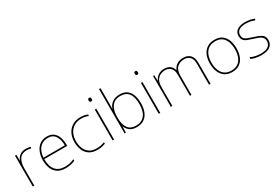

<svg xmlns="http://www.w3.org/2000/svg" viewBox="65 -1798 4119 2846"><g transform="rotate(-30 2124.5 -375.0)"><path d="M278 -536Q302 -536 321.5 -533Q341 -530 359 -525L353 -501Q334 -506 317.5 -508.5Q301 -511 278 -511Q195 -511 156 -453Q117 -395 117 -297V0H91V-528H115L117 -427H119Q133 -473 173.5 -504.5Q214 -536 278 -536Z M642 -538Q710 -538 752 -505Q794 -472 814 -416.5Q834 -361 834 -291V-266H441Q440 -145 494 -80Q548 -15 651 -15Q699 -15 733.5 -22Q768 -29 814 -50V-23Q776 -6 737.5 2Q699 10 651 10Q568 10 515.5 -25Q463 -60 438.5 -121Q414 -182 414 -259Q414 -334 439 -397.5Q464 -461 514.5 -499.5Q565 -538 642 -538ZM642 -513Q558 -513 504.5 -456.5Q451 -400 442 -291H807Q808 -390 767 -451.5Q726 -513 642 -513Z M1197 10Q1113 10 1059 -25.5Q1005 -61 979.5 -122.5Q954 -184 954 -261Q954 -342 985.5 -404.5Q1017 -467 1075 -502.5Q1133 -538 1214 -538Q1250 -538 1279.5 -532Q1309 -526 1337 -514L1332 -489Q1302 -503 1272.5 -508Q1243 -513 1214 -513Q1142 -513 1090 -481Q1038 -449 1009.5 -392Q981 -335 981 -261Q981 -193 1003.5 -137Q1026 -81 1073.5 -48Q1121 -15 1197 -15Q1233 -15 1268.5 -22Q1304 -29 1333 -41V-16Q1308 -6 1273 2Q1238 10 1197 10Z M1470 -721Q1488 -721 1492.5 -711.5Q1497 -702 1497 -690Q1497 -677 1492.5 -668Q1488 -659 1470 -659Q1455 -659 1450 -668Q1445 -677 1445 -690Q1445 -702 1450 -711.5Q1455 -721 1470 -721ZM1483 -528V0H1457V-528Z M1689 -525Q1689 -501 1688.5 -466Q1688 -431 1687 -406H1689Q1706 -464 1757.5 -501.5Q1809 -539 1885 -539Q1990 -539 2044 -469.5Q2098 -400 2098 -266Q2098 -190 2074.5 -127.5Q2051 -65 2000.5 -27.5Q1950 10 1869 10Q1798 10 1753.5 -22.5Q1709 -55 1691 -104H1689L1685 0H1663V-760H1689ZM1885 -514Q1785 -514 1737 -447Q1689 -380 1689 -263V-253Q1689 -137 1733.5 -76Q1778 -15 1869 -15Q1968 -15 2019.5 -80.5Q2071 -146 2071 -266Q2071 -514 1885 -514Z M2260 -721Q2278 -721 2282.5 -711.5Q2287 -702 2287 -690Q2287 -677 2282.5 -668Q2278 -659 2260 -659Q2245 -659 2240 -668Q2235 -677 2235 -690Q2235 -702 2240 -711.5Q2245 -721 2260 -721ZM2273 -528V0H2247V-528Z M2978 -538Q3046 -538 3090 -495Q3134 -452 3134 -361V0H3108V-360Q3108 -440 3070.5 -476.5Q3033 -513 2978 -513Q2903 -513 2855 -469.5Q2807 -426 2807 -325V0H2781V-360Q2781 -440 2743.5 -476.5Q2706 -513 2651 -513Q2605 -513 2566 -494Q2527 -475 2503.5 -433.5Q2480 -392 2480 -325V0H2454V-528H2475L2479 -432H2481Q2492 -457 2512 -481Q2532 -505 2566 -521.5Q2600 -538 2651 -538Q2706 -538 2745 -510Q2784 -482 2797 -429H2799Q2818 -478 2862.5 -508Q2907 -538 2978 -538Z M3731 -264Q3731 -187 3706.5 -124.5Q3682 -62 3631.5 -26Q3581 10 3502 10Q3426 10 3375.5 -26Q3325 -62 3300 -124Q3275 -186 3275 -264Q3275 -390 3336.5 -464Q3398 -538 3508 -538Q3588 -538 3637 -501.5Q3686 -465 3708.5 -403Q3731 -341 3731 -264ZM3302 -264Q3302 -191 3324 -134.5Q3346 -78 3390.5 -46.5Q3435 -15 3502 -15Q3572 -15 3616.5 -47Q3661 -79 3682.5 -135.5Q3704 -192 3704 -264Q3704 -333 3684.5 -389.5Q3665 -446 3622 -479.5Q3579 -513 3508 -513Q3409 -513 3355.5 -447Q3302 -381 3302 -264Z M4202 -134Q4202 -67 4152.5 -28.5Q4103 10 4004 10Q3949 10 3904 -0.5Q3859 -11 3830 -24V-54Q3910 -15 4004 -15Q4095 -15 4135 -47Q4175 -79 4175 -134Q4175 -173 4153.5 -196.5Q4132 -220 4095.5 -234.5Q4059 -249 4015 -262Q3969 -276 3930.5 -290.5Q3892 -305 3869.5 -331.5Q3847 -358 3847 -407Q3847 -469 3896 -503.5Q3945 -538 4029 -538Q4076 -538 4117 -529.5Q4158 -521 4189 -508L4178 -483Q4150 -497 4109.5 -505Q4069 -513 4029 -513Q3957 -513 3915.5 -486.5Q3874 -460 3874 -407Q3874 -366 3894.5 -344.5Q3915 -323 3949.5 -311Q3984 -299 4024 -286Q4068 -272 4109 -256Q4150 -240 4176 -212.5Q4202 -185 4202 -134Z"/></g></svg>

Font: Noto Sans Kannada Thin
Style: Regular
Weight: 100
Designer: Jelle Bosma - Monotype Design Team
Foundry: Monotype Imaging Inc.
Version: Version 2.005; ttfautohint (v1.8.4.7-5d5b)